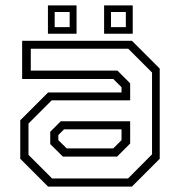

<svg xmlns="http://www.w3.org/2000/svg" viewBox="-20 -691 666 711"><path d="M158 0 55 -103V-245.5L158 -348.5H430V-368L399.5 -398.5H62V-540H468.5L571.5 -437V-103L468.5 0ZM213 -111 166 -157.5V-203L205 -242H462V-159.5L413.5 -111ZM173 -30H454L543 -119.5V-422.5L455 -510.5H94V-429.5H415L462 -382.5V-319.5H171.5L85.5 -233.5V-117.5ZM227 -141.5H399.5L430 -172V-212H217L196 -191V-172ZM365.5 -566V-671H471.5V-566ZM157.5 -566V-671H263.5V-566ZM182.5 -590.5H238V-646.5H182.5ZM391 -590.5H446V-646.5H391Z"/></svg>

Font: Tourney Thin Light
Style: Regular
Weight: 300
Version: Version 1.015